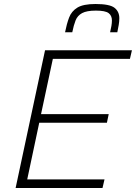

<svg xmlns="http://www.w3.org/2000/svg" viewBox="-20 -939 679 959"><path d="M58 0 205 -688H639L629 -645H244L185 -369H523L514 -326H176L116 -43H502L492 0ZM305 -778Q313 -819 325 -851Q337 -883 366.5 -901Q396 -919 457 -919Q528 -919 552 -900Q576 -881 576 -848Q576 -832 573 -814.5Q570 -797 566 -778H530Q534 -795 536.5 -809.5Q539 -824 539 -837Q539 -861 522.5 -873.5Q506 -886 459 -886Q413 -886 390 -873.5Q367 -861 357.5 -837Q348 -813 341 -778Z"/></svg>

Font: Saira ExtraLight
Style: Italic
Weight: 200
Italic angle: -12°
Designer: Hector Gatti with collaboration of the Omnibus-Type team
Foundry: Omnibus-Type
Version: Version 1.100; ttfautohint (v1.8.3)